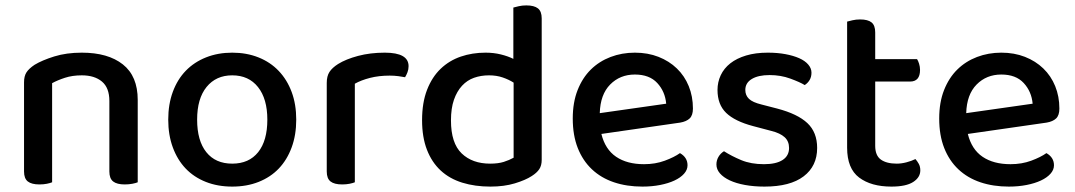

<svg xmlns="http://www.w3.org/2000/svg" viewBox="-20 -677 3981 711"><path d="M385 -303Q385 -352 357.5 -375Q330 -398 283 -398Q248 -398 220.5 -389Q193 -380 173 -369V-2Q166 1 153.5 3.5Q141 6 126 6Q97 6 83 -5Q69 -16 69 -42V-372Q69 -395 78 -409Q87 -423 108 -437Q136 -454 181 -468Q226 -482 283 -482Q380 -482 435 -438.5Q490 -395 490 -307V-2Q483 1 470 3.5Q457 6 442 6Q413 6 399 -5Q385 -16 385 -42V-303Z M840 14Q786 14 742 -3.5Q698 -21 667.5 -53Q637 -85 620 -131Q603 -177 603 -234Q603 -291 620 -337Q637 -383 668 -415Q699 -447 743 -464.5Q787 -482 840 -482Q893 -482 937 -464.5Q981 -447 1012 -414.5Q1043 -382 1060 -336.5Q1077 -291 1077 -234Q1077 -177 1060 -131Q1043 -85 1012.5 -53Q982 -21 938 -3.5Q894 14 840 14ZM710 -234Q710 -156 744 -113.5Q778 -71 840 -71Q902 -71 936 -113.5Q970 -156 970 -234Q970 -311 935.5 -354.5Q901 -398 840 -398Q780 -398 745 -355Q710 -312 710 -234Z M1294 -2Q1287 1 1274.5 3.5Q1262 6 1247 6Q1218 6 1204 -5Q1190 -16 1190 -42V-370Q1190 -395 1200 -410.5Q1210 -426 1232 -440Q1261 -458 1306 -470Q1351 -482 1405 -482Q1493 -482 1493 -432Q1493 -420 1489 -409.5Q1485 -399 1480 -391Q1470 -393 1455 -395Q1440 -397 1423 -397Q1383 -397 1350 -388.5Q1317 -380 1294 -367Z M1881 -459V-649Q1888 -651 1901 -654Q1914 -657 1929 -657Q1958 -657 1972 -646Q1986 -635 1986 -609V-85Q1986 -64 1977 -50.5Q1968 -37 1949 -25Q1926 -10 1886.5 2Q1847 14 1796 14Q1739 14 1692 -0.5Q1645 -15 1612 -45.5Q1579 -76 1561 -122.5Q1543 -169 1543 -232Q1543 -297 1561.5 -344.5Q1580 -392 1612 -422.5Q1644 -453 1686.5 -467.5Q1729 -482 1778 -482Q1808 -482 1834.5 -475.5Q1861 -469 1881 -459ZM1882 -371Q1865 -382 1842 -390Q1819 -398 1791 -398Q1761 -398 1735.5 -389Q1710 -380 1691 -359.5Q1672 -339 1661 -307.5Q1650 -276 1650 -231Q1650 -147 1689.5 -109Q1729 -71 1795 -71Q1825 -71 1845.5 -77.5Q1866 -84 1882 -93Z M2207 -181Q2221 -124 2261.5 -96.5Q2302 -69 2365 -69Q2407 -69 2442 -82Q2477 -95 2498 -110Q2526 -94 2526 -65Q2526 -48 2513 -33.5Q2500 -19 2477.5 -8.5Q2455 2 2424.5 8Q2394 14 2359 14Q2301 14 2253.5 -2Q2206 -18 2172 -50Q2138 -82 2119.5 -129Q2101 -176 2101 -238Q2101 -298 2119 -343.5Q2137 -389 2168 -419.5Q2199 -450 2241 -466Q2283 -482 2331 -482Q2379 -482 2418.5 -466.5Q2458 -451 2486.5 -423.5Q2515 -396 2530.5 -358Q2546 -320 2546 -275Q2546 -250 2534 -238.5Q2522 -227 2499 -223ZM2201 -258 2447 -293Q2443 -338 2414 -369.5Q2385 -401 2331 -401Q2276 -401 2239.5 -364Q2203 -327 2201 -258Z M2811 14Q2772 14 2739 8Q2706 2 2682.5 -9Q2659 -20 2646 -35Q2633 -50 2633 -68Q2633 -83 2640.5 -96Q2648 -109 2661 -117Q2689 -99 2725 -84Q2761 -69 2809 -69Q2854 -69 2878 -84.5Q2902 -100 2902 -129Q2902 -154 2885.5 -169Q2869 -184 2837 -192L2769 -210Q2701 -228 2669 -259Q2637 -290 2637 -344Q2637 -373 2649 -398.5Q2661 -424 2684.5 -442.5Q2708 -461 2743 -471.5Q2778 -482 2823 -482Q2859 -482 2888.5 -476.5Q2918 -471 2939.5 -461.5Q2961 -452 2973 -438Q2985 -424 2985 -408Q2985 -392 2978 -380.5Q2971 -369 2960 -362Q2942 -373 2906.5 -386Q2871 -399 2830 -399Q2788 -399 2764 -384.5Q2740 -370 2740 -344Q2740 -324 2753.5 -311Q2767 -298 2800 -290L2858 -275Q2934 -255 2970 -221Q3006 -187 3006 -129Q3006 -62 2956 -24Q2906 14 2811 14Z M3221 -137Q3221 -101 3242 -86Q3263 -71 3301 -71Q3318 -71 3337 -76Q3356 -81 3370 -88Q3377 -80 3382.5 -70Q3388 -60 3388 -46Q3388 -20 3361.5 -3Q3335 14 3281 14Q3206 14 3161.5 -19.5Q3117 -53 3117 -130V-597Q3124 -599 3137 -602Q3150 -605 3165 -605Q3194 -605 3207.5 -594Q3221 -583 3221 -557V-458H3376Q3380 -452 3383.5 -441Q3387 -430 3387 -418Q3387 -375 3350 -375H3221V-137Z M3564 -181Q3578 -124 3618.5 -96.5Q3659 -69 3722 -69Q3764 -69 3799 -82Q3834 -95 3855 -110Q3883 -94 3883 -65Q3883 -48 3870 -33.5Q3857 -19 3834.5 -8.5Q3812 2 3781.5 8Q3751 14 3716 14Q3658 14 3610.5 -2Q3563 -18 3529 -50Q3495 -82 3476.5 -129Q3458 -176 3458 -238Q3458 -298 3476 -343.5Q3494 -389 3525 -419.5Q3556 -450 3598 -466Q3640 -482 3688 -482Q3736 -482 3775.5 -466.5Q3815 -451 3843.5 -423.5Q3872 -396 3887.5 -358Q3903 -320 3903 -275Q3903 -250 3891 -238.5Q3879 -227 3856 -223ZM3558 -258 3804 -293Q3800 -338 3771 -369.5Q3742 -401 3688 -401Q3633 -401 3596.5 -364Q3560 -327 3558 -258Z"/></svg>

Font: Baloo 2 Latin Medium
Style: Regular
Weight: 500
Designer: Sarang Kulkarni and Ek Type
Foundry: Ek Type
Version: Version 1.001